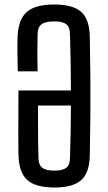

<svg xmlns="http://www.w3.org/2000/svg" viewBox="-20 -826 478 853"><path d="M222 7Q138 7 101 -26.5Q64 -60 62 -138Q61 -212 61.5 -279.5Q62 -347 62 -424H295Q295 -482 294 -542Q293 -602 291 -673Q291 -705 275 -718Q259 -731 221 -731Q182 -731 164.5 -718Q147 -705 147 -673Q146 -634 146 -591Q146 -548 147 -509H59Q58 -551 57.5 -584.5Q57 -618 58 -661Q61 -739 98.5 -772.5Q136 -806 221 -806Q305 -806 341.5 -772.5Q378 -739 379 -661Q381 -565 381.5 -482Q382 -399 381.5 -316Q381 -233 379 -137Q378 -60 341.5 -26.5Q305 7 222 7ZM222 -68Q259 -68 275 -81Q291 -94 291 -125Q293 -190 294 -247Q295 -304 295 -357H149Q149 -296 149 -244.5Q149 -193 151 -125Q151 -94 167.5 -81Q184 -68 222 -68Z"/></svg>

Font: Big Shoulders Text Medium
Style: Regular
Weight: 500
Designer: Patric King
Foundry: XO Type Co
Version: Version 1.000; ttfautohint (v1.8.2)